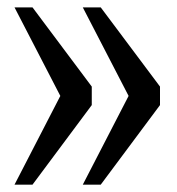

<svg xmlns="http://www.w3.org/2000/svg" viewBox="-20 -502 482 522"><path d="M229.5 -266.6V-216.3L68.4 0H19.5L144 -241.2L19.5 -481.9H68.4ZM415 -266.6V-216.3L253.9 0H205.1L329.6 -241.2L205.1 -481.9H253.9Z"/></svg>

Font: Charis SIL Afr
Style: Regular
Weight: 400
Foundry: SIL International
Version: Version 5.000